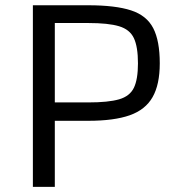

<svg xmlns="http://www.w3.org/2000/svg" viewBox="-20 -724 693 744"><path d="M107.4 0V-703.6H321.8Q427.2 -703.6 487.8 -683.8Q548.3 -664.1 573.7 -615Q599.1 -565.9 599.1 -478.5Q599.1 -396.5 571.3 -347.7Q543.5 -298.8 482.7 -277.3Q421.9 -255.9 321.8 -255.9H192.4V0ZM192.4 -327.1H321.8Q399.9 -327.1 441.4 -339.1Q482.9 -351.1 498.8 -383.8Q514.6 -416.5 514.6 -478.5Q514.6 -542.5 498.8 -576.2Q482.9 -609.9 441.4 -622.3Q399.9 -634.8 321.8 -634.8H192.4Z"/></svg>

Font: Metrophobic
Style: Regular
Weight: 400
Designer: Vernon Adams
Foundry: Vernon Adams
Version: Version 3.200; ttfautohint (v1.8.4.7-5d5b);gftools[0.9.23]